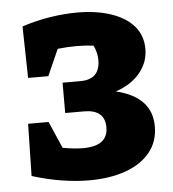

<svg xmlns="http://www.w3.org/2000/svg" viewBox="-48 -663 649 719"><g transform="rotate(-5 276.5 -303.0)"><path d="M49 -219H126L170 -118Q216 -110 246 -110Q340 -110 340 -180Q340 -247 262 -247H191V-361H258Q332 -361 332 -434Q332 -461 319 -489Q289 -493 255 -493Q220 -493 184 -489L140 -390H64L60 -584Q116 -602 168.5 -610Q221 -618 269 -618Q340 -618 395 -599.5Q450 -581 480.5 -546Q511 -511 511 -460Q511 -410 478.5 -370.5Q446 -331 387 -311Q521 -279 521 -168Q521 -111 488 -70.5Q455 -30 396 -9Q337 12 259 12Q211 12 157 3.5Q103 -5 45 -23Z"/></g></svg>

Font: Piazzolla ExtraBold
Style: Regular
Weight: 800
Designer: Juan Pablo del Peral
Foundry: Huerta Tipografica
Version: Version 1.330